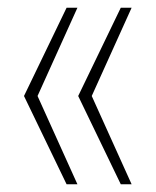

<svg xmlns="http://www.w3.org/2000/svg" viewBox="-20 -535 402 496"><path d="M152 -59 42 -287 152 -515H180L77 -287L180 -59ZM292 -59 182 -287 292 -515H320L217 -287L320 -59Z"/></svg>

Font: Hubot Sans Condensed ExtraLight
Style: Regular
Weight: 200
Width: 3
Designer: Deni Anggara
Foundry: GitHub, Inc., Subsidiary of Microsoft Corporation
Version: Version 2.000